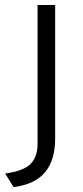

<svg xmlns="http://www.w3.org/2000/svg" viewBox="-58 -531 330 764"><path d="M-4 213.5 -37.5 159.5Q36 149.5 63.8 121.2Q91.5 93 91.5 41V-511H161.5V19Q161.5 106 121.5 154.2Q81.5 202.5 -4 213.5Z"/></svg>

Font: Overpass Light
Style: Regular
Weight: 300
Designer: Delve Withrington, Dave Bailey, Thomas Jockin
Foundry: Delve Fonts LLC
Version: Version 4.000; ttfautohint (v1.8.3)